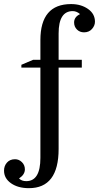

<svg xmlns="http://www.w3.org/2000/svg" viewBox="-30 -788 496 962"><path d="M114.7 154.8Q60.1 154.8 25.1 130.1Q-9.8 105.5 -9.8 66.9Q-9.8 43 5.1 26.4Q20 9.8 45.4 9.8Q64.9 9.8 79.8 24.4Q94.7 39.1 94.7 60.5Q94.7 86.9 65.4 106Q78.1 119.6 101.6 119.6Q172.4 119.6 172.4 2.9V-449.2H77.1V-463.4L135.7 -488.3H172.4V-586.9Q172.4 -767.6 326.2 -767.6Q376 -767.6 410.9 -743.2Q445.8 -718.8 445.8 -679.2Q445.8 -659.7 430.9 -642.8Q416 -626 391.1 -626Q369.6 -626 355.5 -640.1Q341.3 -654.3 341.3 -675.3Q341.3 -703.1 371.1 -717.3Q353.5 -732.4 334.5 -732.4Q263.7 -732.4 263.7 -620.6V-488.3H379.9V-449.2H263.7V-41.5Q263.7 154.8 114.7 154.8Z"/></svg>

Font: Munson
Style: Regular
Weight: 400
Designer: Paul James MIller
Foundry: High-Logic / Made with FontCreator
Version: Version 2.10;May 5, 2019;FontCreator 11.5.0.2430 64-bit